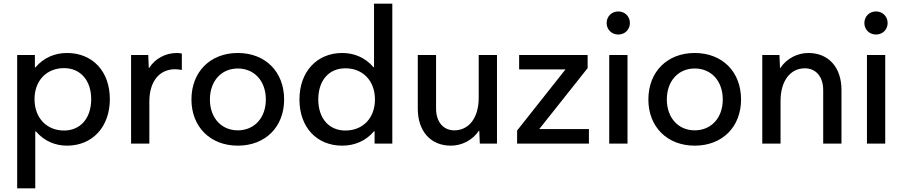

<svg xmlns="http://www.w3.org/2000/svg" viewBox="-20 -778 4887 1040"><path d="M343 -491C276 -491 216 -465 172 -413H169V-480H73V242H171V-66H175C219 -14 279 11 343 11C481 11 575 -91 575 -241C575 -391 482 -491 343 -491ZM327 -71C232 -71 167 -140 167 -241C167 -341 232 -409 327 -409C416 -409 474 -342 474 -241C474 -138 416 -71 327 -71Z M938 -491C878 -491 821 -462 788 -410H786L783 -480H690V0H789V-228C789 -337 843 -403 929 -403C939 -403 954 -401 965 -399V-488C954 -490 946 -491 938 -491Z M1268 11C1418 11 1519 -91 1519 -239C1519 -389 1418 -491 1268 -491C1119 -491 1017 -389 1017 -239C1017 -91 1119 11 1268 11ZM1268 -72C1179 -72 1117 -140 1117 -239C1117 -339 1179 -407 1268 -407C1358 -407 1420 -339 1420 -239C1420 -140 1358 -72 1268 -72Z M2006 -414H2003C1959 -466 1898 -491 1834 -491C1696 -491 1602 -389 1602 -239C1602 -89 1695 11 1834 11C1901 11 1962 -15 2006 -67H2009V0H2105V-758H2006ZM1851 -71C1761 -71 1704 -138 1704 -239C1704 -342 1761 -408 1851 -408C1946 -408 2011 -340 2011 -239C2011 -139 1946 -71 1851 -71Z M2573 -248C2573 -140 2520 -72 2441 -72C2381 -72 2342 -118 2342 -190V-480H2243V-189C2243 -67 2313 11 2422 11C2482 11 2540 -19 2574 -70H2576L2579 0H2672V-480H2573Z M3163 -409V-480H2792V-402H3043L2781 -71V0H3170V-79H2901Z M3329 -591C3365 -591 3392 -618 3392 -653C3392 -689 3365 -716 3329 -716C3293 -716 3266 -689 3266 -653C3266 -618 3293 -591 3329 -591ZM3379 0V-480H3280V0Z M3743 11C3893 11 3994 -91 3994 -239C3994 -389 3893 -491 3743 -491C3594 -491 3492 -389 3492 -239C3492 -91 3594 11 3743 11ZM3743 -72C3654 -72 3592 -140 3592 -239C3592 -339 3654 -407 3743 -407C3833 -407 3895 -339 3895 -239C3895 -140 3833 -72 3743 -72Z M4359 -491C4299 -491 4241 -461 4207 -410H4205L4202 -480H4109V0H4208V-232C4208 -340 4261 -408 4340 -408C4400 -408 4439 -362 4439 -290V0H4538V-291C4538 -413 4468 -491 4359 -491Z M4725 -591C4761 -591 4788 -618 4788 -653C4788 -689 4761 -716 4725 -716C4689 -716 4662 -689 4662 -653C4662 -618 4689 -591 4725 -591ZM4775 0V-480H4676V0Z"/></svg>

Font: UULA Sans Medium
Style: Regular
Weight: 500
Designer: Mohamed Gaber, Laura Garcia Mut
Foundry: Kief Type Foundry
Version: Version 3.006;hotconv 1.0.109;makeotfexe 2.5.65596